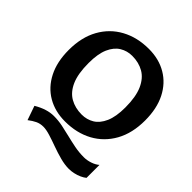

<svg xmlns="http://www.w3.org/2000/svg" viewBox="-220 -774 1114 1114"><g transform="rotate(45 337.5 -216.5)"><path d="M524.2 194.2Q490.2 194.2 451.6 183.8Q413.1 173.5 375.1 159.7Q337.2 145.8 303.9 135.5Q270.6 125.2 247.1 125.2Q220.9 125.2 199.6 135.3Q178.3 145.4 154.9 163.5L124.5 76.4Q156.9 57.1 187.3 47.6Q217.6 38.1 246 38.1Q282.7 38.1 318.1 45.3Q353.5 52.5 389.2 61.5Q424.9 70.4 461.8 77.6Q498.7 84.8 538.3 84.8Q563.6 84.8 589.9 76Q616.2 67.2 633.8 52V158.2Q621.8 168.3 603.1 176.8Q584.4 185.2 563.7 189.7Q543.1 194.2 524.2 194.2ZM314 15.3Q231.7 15.3 169.2 -21.3Q106.6 -57.9 71.3 -127.2Q35.9 -196.5 35.9 -293.5Q35.9 -398 77.4 -472.6Q118.9 -547.2 192.3 -587Q265.7 -626.9 361 -626.9Q443.7 -626.9 506.2 -590Q568.8 -553.2 603.8 -484.1Q638.9 -415 638.9 -317.5Q638.9 -213.5 597.5 -138.9Q556 -64.3 482.9 -24.5Q409.7 15.3 314 15.3ZM354 -81.4Q395.7 -81.4 429.6 -101.7Q463.5 -122 484 -168.1Q504.4 -214.2 504.4 -289.5Q504.4 -376.9 480.9 -429.8Q457.4 -482.6 416.1 -506.4Q374.8 -530.1 321 -530.1Q279.7 -530.1 245.5 -509.3Q211.3 -488.5 191.1 -442.7Q171 -396.9 171 -321.5Q171 -233.7 194.2 -181Q217.5 -128.4 258.8 -104.9Q300.1 -81.4 354 -81.4Z"/></g></svg>

Font: Ancizar Sans Thin
Style: Regular
Weight: 100
Designer: Cesar Puertas, Viviana Monsalve, Julian Moncada, Julian Prieto, Jose Castro, Mariel Hernandez, Felipe Aragon, Sara Alarc
Version: Version 8.100